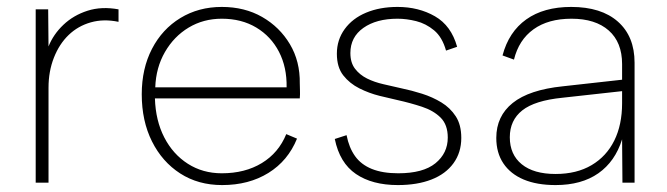

<svg xmlns="http://www.w3.org/2000/svg" viewBox="-20 -527 1926 554"><path d="M83 -500H119L120 -393Q134 -428 163 -455.5Q192 -483 232.5 -496Q273 -509 322 -500V-464Q279 -473 242 -462.5Q205 -452 178 -426Q151 -400 135.5 -360.5Q120 -321 120 -274V0H83Z M621 7Q552 7 500 -26.5Q448 -60 418.5 -119Q389 -178 389 -255Q389 -329 418.5 -386Q448 -443 500.5 -475Q553 -507 620 -507Q686 -507 736.5 -478Q787 -449 816.5 -399.5Q846 -350 845 -286Q845 -278 845.5 -266.5Q846 -255 845 -243H427Q429 -179 454 -130.5Q479 -82 522 -54.5Q565 -27 620 -27Q687 -27 735.5 -56.5Q784 -86 806 -140L837 -127Q811 -63 754.5 -28Q698 7 621 7ZM807 -275Q808 -333 785 -377.5Q762 -422 719.5 -447.5Q677 -473 620 -473Q567 -473 524.5 -447.5Q482 -422 456 -377Q430 -332 428 -275Z M980 -137Q987 -101 1004.5 -76.5Q1022 -52 1053 -39.5Q1084 -27 1129 -27Q1201 -27 1236.5 -56Q1272 -85 1272 -130Q1272 -167 1251.5 -187.5Q1231 -208 1197.5 -219Q1164 -230 1128 -238Q1105 -243 1075 -250.5Q1045 -258 1017 -272Q989 -286 970.5 -309.5Q952 -333 952 -372Q952 -412 974.5 -443Q997 -474 1036.5 -490.5Q1076 -507 1127 -507Q1188 -507 1235 -480Q1282 -453 1299 -392L1267 -381Q1256 -420 1232.5 -439.5Q1209 -459 1181 -466Q1153 -473 1127 -473Q1066 -473 1028.5 -446.5Q991 -420 991 -374Q991 -346 1004.5 -328.5Q1018 -311 1039 -300.5Q1060 -290 1086.5 -284Q1113 -278 1139 -272Q1168 -266 1198 -256.5Q1228 -247 1253.5 -231.5Q1279 -216 1295 -191.5Q1311 -167 1311 -129Q1311 -87 1288.5 -56Q1266 -25 1225 -9Q1184 7 1128 7Q1054 7 1007 -25Q960 -57 946 -126Z M1776 0 1775 -125Q1755 -61 1706.5 -27Q1658 7 1583 7Q1529 7 1491 -9Q1453 -25 1432.5 -55.5Q1412 -86 1412 -129Q1412 -192 1459.5 -230Q1507 -268 1604 -278L1775 -297V-342Q1775 -405 1736.5 -439Q1698 -473 1629 -473Q1562 -473 1519.5 -442.5Q1477 -412 1463 -355L1430 -367Q1448 -435 1498.5 -471Q1549 -507 1628 -507Q1715 -507 1763 -464.5Q1811 -422 1811 -346V0ZM1775 -264 1603 -245Q1523 -237 1487 -208.5Q1451 -180 1451 -131Q1451 -81 1485.5 -53Q1520 -25 1583 -25Q1644 -25 1687 -50.5Q1730 -76 1752.5 -121.5Q1775 -167 1775 -229Z"/></svg>

Font: Albert Sans ExtraLight
Style: Regular
Weight: 250
Designer: Andreas Rasmussen
Foundry: a.Foundry
Version: Version 1.025